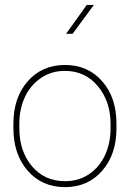

<svg xmlns="http://www.w3.org/2000/svg" viewBox="-20 -746 535 776"><path d="M58.1 -246.1V-227.5Q58.1 -135.3 108.9 -74.5Q159.7 -13.7 243.2 -13.7Q297.9 -13.7 340.1 -42.2Q382.3 -70.8 404.5 -119.1Q426.8 -167.5 426.8 -227.5V-246.1Q426.8 -335.9 375.5 -397.7Q324.2 -459.5 242.2 -459.5Q187.5 -459.5 145 -430.4Q102.5 -401.4 80.3 -353Q58.1 -304.7 58.1 -246.1ZM34.2 -227.5V-246.1Q34.2 -351.6 92 -417.5Q149.9 -483.4 242.7 -483.4Q335.4 -483.4 393.1 -417.5Q450.7 -351.6 450.7 -246.1V-227.5Q450.7 -122.1 393.1 -55.9Q335.4 10.3 242.7 10.3Q149.9 10.3 92 -55.9Q34.2 -122.1 34.2 -227.5ZM247.1 -609.4 330.6 -726.1H359.4L273.4 -609.4Z"/></svg>

Font: Yantramanav Thin
Style: Regular
Weight: 250
Version: Version 1.001;PS 1.0;hotconv 1.0.72;makeotf.lib2.5.5900; ttf